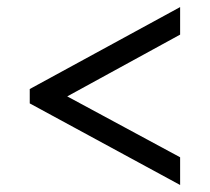

<svg xmlns="http://www.w3.org/2000/svg" viewBox="-20 -632 599 548"><path d="M64.9 -336.9V-377.9L494.1 -611.8V-533.2L171.9 -356.9L494.1 -183.1V-104Z"/></svg>

Font: Droid Serif
Style: Bold
Weight: 700
Designer: Monotype Design team
Foundry: Monotype Imaging Inc.
Version: Version 1.03